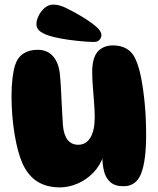

<svg xmlns="http://www.w3.org/2000/svg" viewBox="-20 -814 685 833"><path d="M516 -6Q478 -6 458 -24.5Q438 -43 431 -72.5Q424 -102 424 -135L429 -139Q415 -96 385 -65Q355 -34 316.5 -17.5Q278 -1 240 -1Q183 -1 142.5 -26Q102 -51 77 -106Q56 -154 43 -233.5Q30 -313 30 -398Q30 -439 34 -473Q38 -507 45 -530Q56 -565 81.5 -581.5Q107 -598 143 -598Q186 -598 210.5 -569.5Q235 -541 240 -491Q243 -460 245 -419Q247 -378 249 -338Q251 -298 253 -270Q257 -227 274 -206.5Q291 -186 319 -186Q354 -186 372.5 -217.5Q391 -249 391 -305Q391 -334 388 -371Q385 -408 382.5 -443Q380 -478 380 -501Q380 -563 404 -590Q428 -617 471 -617Q506 -617 531 -601.5Q556 -586 568 -557Q582 -528 592 -477.5Q602 -427 608 -363.5Q614 -300 614 -229Q614 -117 592.5 -61.5Q571 -6 516 -6ZM420 -662Q420 -650 411.5 -641Q403 -632 388 -632Q369 -632 339.5 -634.5Q310 -637 277 -641.5Q244 -646 215 -653Q175 -663 156.5 -676Q138 -689 138 -709Q138 -726 147.5 -745.5Q157 -765 173.5 -779.5Q190 -794 211 -794Q237 -794 267.5 -779Q298 -764 332 -744Q372 -720 396 -699.5Q420 -679 420 -662Z"/></svg>

Font: DynaPuff SemiBold
Style: Regular
Weight: 600
Designer: Toshi Omagari, Jennifer Daniel
Foundry: Google Fonts
Version: Version 2.000